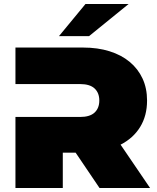

<svg xmlns="http://www.w3.org/2000/svg" viewBox="-20 -937 785 957"><path d="M728 0H476L357 -176H293V0H57V-354H379Q428 -354 451.5 -376Q475 -398 475 -436Q475 -474 451.5 -496Q428 -518 379 -518H57V-700H394Q467 -700 526 -681.5Q585 -663 626.5 -628.5Q668 -594 690.5 -545.5Q713 -497 713 -436Q713 -360 678.5 -304Q644 -248 581 -216ZM274 -757 406 -917H621L424 -757Z"/></svg>

Font: Montserrat-Alt1 Black
Style: Regular
Weight: 900
Designer: Differentunic
Foundry: Differentunic
Version: Version 7.222